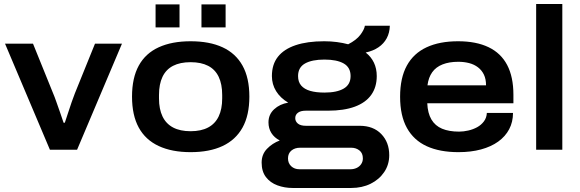

<svg xmlns="http://www.w3.org/2000/svg" viewBox="-20 -744 2882 954"><path d="M228 0 5 -527H144L244 -280Q251 -264 260 -238Q269 -212 279 -184Q289 -156 296 -134H302Q309 -155 318 -182.5Q327 -210 336 -236.5Q345 -263 352 -280L452 -527H586L363 0Z M927 12Q834 12 768.5 -18.5Q703 -49 669.5 -110Q636 -171 636 -264Q636 -357 669.5 -418Q703 -479 768.5 -509Q834 -539 927 -539Q1021 -539 1086 -509Q1151 -479 1185 -418Q1219 -357 1219 -264Q1219 -171 1185 -110Q1151 -49 1086 -18.5Q1021 12 927 12ZM927 -92Q979 -92 1014 -110.5Q1049 -129 1066.5 -165.5Q1084 -202 1084 -255V-272Q1084 -326 1066.5 -362.5Q1049 -399 1014 -417Q979 -435 927 -435Q875 -435 840 -417Q805 -399 787.5 -362.5Q770 -326 770 -272V-255Q770 -202 787.5 -165.5Q805 -129 840 -110.5Q875 -92 927 -92ZM753 -608V-722H872V-608ZM981 -608V-722H1101V-608Z M1434 190Q1394 190 1358.5 177Q1323 164 1301.5 136Q1280 108 1280 64Q1280 23 1306.5 -4.5Q1333 -32 1370 -46Q1343 -60 1328.5 -83Q1314 -106 1314 -136Q1314 -175 1342 -201Q1370 -227 1412 -234Q1373 -257 1352 -291Q1331 -325 1331 -366Q1331 -424 1361 -462Q1391 -500 1449 -519.5Q1507 -539 1591 -539Q1624 -539 1654 -535Q1684 -531 1710 -524Q1751 -545 1770.5 -571Q1790 -597 1793 -616H1917Q1916 -581 1901.5 -554Q1887 -527 1860.5 -509Q1834 -491 1797 -483Q1824 -462 1838 -432.5Q1852 -403 1852 -366Q1852 -311 1824.5 -272.5Q1797 -234 1743 -214Q1689 -194 1609 -194H1499Q1474 -194 1460.5 -184Q1447 -174 1447 -157Q1447 -141 1460 -130Q1473 -119 1500 -119H1767Q1835 -119 1874.5 -78Q1914 -37 1914 27Q1914 74 1889 111Q1864 148 1821.5 169Q1779 190 1725 190ZM1468 97H1721Q1738 97 1752 90.5Q1766 84 1774.5 71.5Q1783 59 1783 43Q1783 17 1766 3.5Q1749 -10 1725 -10H1471Q1445 -10 1428 4Q1411 18 1411 43Q1411 67 1427 82Q1443 97 1468 97ZM1592 -284Q1654 -284 1688 -304Q1722 -324 1722 -366Q1722 -409 1688 -428.5Q1654 -448 1592 -448Q1530 -448 1495.5 -428.5Q1461 -409 1461 -366Q1461 -337 1476.5 -319Q1492 -301 1521 -292.5Q1550 -284 1592 -284Z M2258 12Q2165 12 2100.5 -17.5Q2036 -47 2002 -108Q1968 -169 1968 -263Q1968 -357 2001.5 -418Q2035 -479 2099.5 -509Q2164 -539 2256 -539Q2346 -539 2407.5 -509.5Q2469 -480 2500 -421Q2531 -362 2531 -273V-231H2103Q2105 -182 2123.5 -150.5Q2142 -119 2176.5 -104.5Q2211 -90 2261 -90Q2283 -90 2307 -95.5Q2331 -101 2351 -112Q2371 -123 2384.5 -141Q2398 -159 2399 -183H2529Q2529 -138 2510 -102Q2491 -66 2455.5 -40.5Q2420 -15 2370 -1.5Q2320 12 2258 12ZM2104 -320H2395Q2395 -351 2384.5 -373Q2374 -395 2355 -409.5Q2336 -424 2311 -430.5Q2286 -437 2257 -437Q2212 -437 2179 -424Q2146 -411 2127.5 -385Q2109 -359 2104 -320Z M2644 0V-724H2774V0Z"/></svg>

Font: Archivo SemiExpanded SemiBold
Style: Regular
Weight: 600
Width: 6
Designer: Hector Gatti
Foundry: Omnibus-Type
Version: Version 2.001